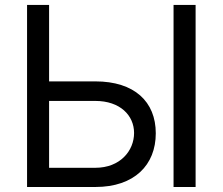

<svg xmlns="http://www.w3.org/2000/svg" viewBox="-20 -747 889 767"><path d="M88.1 0H360.8C517 0 602.3 -88.1 602.3 -214.5C602.3 -340.9 517 -421.9 360.8 -421.9H176.1V-727.3H88.1ZM176.1 -76.7V-343.8H360.8C460.2 -343.8 515.6 -285.5 515.6 -215.9C515.6 -144.9 460.2 -76.7 360.8 -76.7ZM673.3 0H761.4V-727.3H673.3Z"/></svg>

Font: Margiela Sans
Style: Regular
Weight: 400
Designer: Stefan Endress, Andreas Faust
Version: Version 1.100;FEAKit 1.0